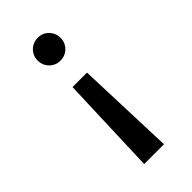

<svg xmlns="http://www.w3.org/2000/svg" viewBox="-204 -480 742 742"><g transform="rotate(-45 166.5 -109.0)"><path d="M112.5 209 127.1 -197.2H206.2L220.8 209ZM166.7 -302.1Q149.3 -302.1 135.1 -310.4Q120.8 -318.8 112.5 -333Q104.2 -347.2 104.2 -364.6Q104.2 -382.6 112.5 -396.5Q120.8 -410.4 135.1 -418.8Q149.3 -427.1 166.7 -427.1Q184.7 -427.1 198.6 -418.8Q212.5 -410.4 220.8 -396.2Q229.2 -381.9 229.2 -364.6Q229.2 -347.2 220.8 -333Q212.5 -318.8 198.3 -310.4Q184 -302.1 166.7 -302.1Z"/></g></svg>

Font: Afacad Flux Medium
Style: Regular
Weight: 500
Designer: Kristian Moeller
Foundry: Dicotype
Version: Version 1.100